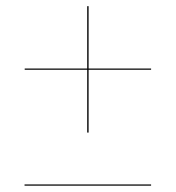

<svg xmlns="http://www.w3.org/2000/svg" viewBox="-20 -610 570 622"><path d="M262.5 -180.5H267V-384H469.5V-388H267V-590H262.5V-388H60V-384H262.5ZM59.5 -12.5V-8.5H469.5V-12.5Z"/></svg>

Font: Bodoni* 36pt Fatface
Style: Italic
Weight: 900
Italic angle: -13°
Version: Version 2.3